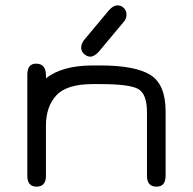

<svg xmlns="http://www.w3.org/2000/svg" viewBox="-20 -697 728 724"><path d="M330.1 -379.9Q231.4 -379.9 192.4 -337.4Q153.3 -294.9 153.3 -223.6V-34.2Q153.3 6.8 118.2 6.8Q83 6.8 83 -34.2V-415Q83 -457 116.2 -457Q153.3 -457 153.3 -412.1V-401.4Q213.9 -450.2 330.1 -450.2H358.4Q489.3 -450.2 546.9 -414.6Q604.5 -378.9 604.5 -276.4V-34.2Q604.5 6.8 570.3 6.8Q534.2 6.8 534.2 -34.2V-273.4Q534.2 -343.8 500.5 -361.8Q466.8 -379.9 358.4 -379.9ZM320.3 -483.4Q308.6 -483.4 297.4 -493.2Q286.1 -502.9 286.1 -517.6Q286.1 -531.2 296.9 -545.9L390.6 -658.2Q407.2 -676.8 422.9 -676.8Q436.5 -676.8 446.8 -667Q457 -657.2 457 -641.6Q457 -626 446.3 -614.3L352.5 -502Q335.9 -483.4 320.3 -483.4Z"/></svg>

Font: Jura
Style: DemiBold
Weight: 600
Version: Version 2.4